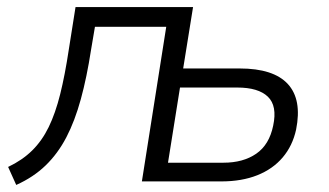

<svg xmlns="http://www.w3.org/2000/svg" viewBox="-20 -514 933 544"><path d="M26 10 3 -41Q43 -60 71 -87.5Q99 -115 118 -154Q137 -193 150.5 -247Q164 -301 175 -374L194 -494H527L499 -320H659Q755 -320 795.5 -276Q836 -232 819 -147Q809 -101 781 -68Q753 -35 709 -17.5Q665 0 607 0H382L451 -438H249L238 -373Q226 -295 209 -233Q192 -171 168 -125Q144 -79 109.5 -45.5Q75 -12 26 10ZM456 -53H613Q669 -53 706 -78.5Q743 -104 754 -158Q766 -214 739 -240Q712 -266 652 -266H490Z"/></svg>

Font: Nunito Sans 7pt SemiCondensed Light
Style: Italic
Weight: 300
Width: 4
Italic angle: -9°
Designer: Vernon Adams
Foundry: Vernon Adams
Version: Version 3.101;gftools[0.9.27]